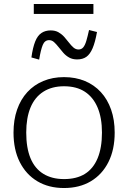

<svg xmlns="http://www.w3.org/2000/svg" viewBox="-20 -935 645 966"><path d="M557 -268Q557 -182 525.5 -119.5Q494 -57 437 -23Q380 11 302 11Q225 11 168 -23Q111 -57 79.5 -119.5Q48 -182 48 -268Q48 -332 66 -383.5Q84 -435 117.5 -471.5Q151 -508 198 -527.5Q245 -547 302 -547Q360 -547 407 -527.5Q454 -508 487.5 -471.5Q521 -435 539 -383.5Q557 -332 557 -268ZM112 -268Q112 -191 133.5 -139Q155 -87 198 -60.5Q241 -34 302 -34Q365 -34 407 -60Q449 -86 471 -138.5Q493 -191 493 -268Q493 -342 471 -394Q449 -446 407 -473.5Q365 -501 302 -501Q241 -501 198 -473.5Q155 -446 133.5 -394Q112 -342 112 -268ZM368 -636Q345 -636 328 -645.5Q311 -655 298 -670Q285 -685 274 -699Q263 -713 252 -723Q241 -733 227 -733Q205 -733 195 -708.5Q185 -684 177 -635L138 -646Q145 -696 157 -726Q169 -756 188.5 -769Q208 -782 235 -782Q258 -782 274.5 -772.5Q291 -763 303.5 -749Q316 -735 327 -720.5Q338 -706 349.5 -696Q361 -686 375 -686Q390 -686 399 -697Q408 -708 414.5 -730Q421 -752 428 -784L468 -774Q459 -723 446 -692.5Q433 -662 414.5 -649Q396 -636 368 -636ZM150 -915H450V-865H150Z"/></svg>

Font: Roboto Serif 20pt ExtraLight
Style: Regular
Weight: 250
Version: Version 1.008